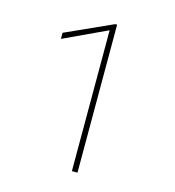

<svg xmlns="http://www.w3.org/2000/svg" viewBox="-106 -801 813 891"><g transform="rotate(15 300.0 -355.5)"><path d="M347.2 0H320.3V-676.8L112.3 -579.6V-608.9L337.9 -710.9H347.2Z"/></g></svg>

Font: TypoPRO Roboto Mono
Style: Regular
Weight: 250
Designer: Google
Version: Version 2.000986; 2015; ttfautohint (v1.3)